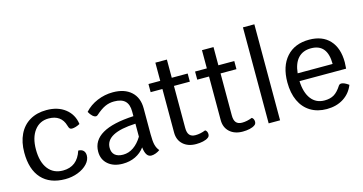

<svg xmlns="http://www.w3.org/2000/svg" viewBox="-82 -1154 2887 1528"><g transform="rotate(-15 1362.0 -390.5)"><path d="M37 -278Q37 -364 68 -428Q99 -492 157 -526Q215 -560 294 -560Q388 -560 448.5 -512.5Q509 -465 520 -385Q504 -376 486 -370.5Q468 -365 454 -365Q442 -365 435.5 -372Q429 -379 424 -398Q411 -444 378 -467.5Q345 -491 294 -491Q220 -491 176.5 -433.5Q133 -376 133 -278Q133 -175 177 -118Q221 -61 299 -61Q417 -61 456 -183Q483 -183 497.5 -168.5Q512 -154 512 -128Q512 -92 482.5 -60Q453 -28 404 -9Q355 10 299 10Q173 10 105 -64.5Q37 -139 37 -278Z M1080 -20Q1066 -9 1046 -1.5Q1026 6 1009 6Q963 6 954 -76Q924 -35 877.5 -12.5Q831 10 773 10Q698 10 652.5 -29Q607 -68 607 -133Q607 -317 951 -334V-373Q951 -431 922 -459Q893 -487 832 -487Q792 -487 757 -471Q722 -455 677 -415Q670 -410 664 -410Q651 -410 636 -423.5Q621 -437 608 -461Q650 -508 712 -534Q774 -560 841 -560Q937 -560 991.5 -510.5Q1046 -461 1046 -373V-160Q1046 -102 1053.5 -72Q1061 -42 1080 -20ZM951 -165V-272Q703 -261 703 -139Q703 -100 726.5 -79.5Q750 -59 794 -59Q840 -59 880 -86.5Q920 -114 951 -165Z M1491 -42Q1491 -22 1476 -13Q1461 -2 1434.5 4Q1408 10 1377 10Q1310 10 1270 -26.5Q1230 -63 1230 -124V-483H1133V-550H1230V-700H1325V-550H1456V-483H1325V-137Q1325 -97 1341 -78.5Q1357 -60 1390 -60Q1430 -60 1473 -77Q1481 -73 1486 -63.5Q1491 -54 1491 -42Z M1875 -42Q1875 -22 1860 -13Q1845 -2 1818.5 4Q1792 10 1761 10Q1694 10 1654 -26.5Q1614 -63 1614 -124V-483H1517V-550H1614V-700H1709V-550H1840V-483H1709V-137Q1709 -97 1725 -78.5Q1741 -60 1774 -60Q1814 -60 1857 -77Q1865 -73 1870 -63.5Q1875 -54 1875 -42Z M1976 -791H2070V0H1976Z M2684 -261H2300Q2304 -166 2344 -113.5Q2384 -61 2454 -61Q2501 -61 2532.5 -80Q2564 -99 2594 -146Q2602 -157 2616 -157Q2639 -157 2676 -130Q2650 -64 2592 -27Q2534 10 2454 10Q2377 10 2320.5 -24.5Q2264 -59 2234 -123.5Q2204 -188 2204 -276Q2204 -409 2271.5 -484.5Q2339 -560 2458 -560Q2567 -560 2627 -495Q2687 -430 2687 -313Q2687 -293 2684 -261ZM2590 -325Q2590 -490 2455 -490Q2388 -490 2349 -448Q2310 -406 2302 -325Z"/></g></svg>

Font: Krub Medium
Style: Regular
Weight: 500
Designer: Ekaluck Peanpanawate
Foundry: Cadson Demak Co.,Ltd.
Version: Version 1.000; ttfautohint (v1.6)